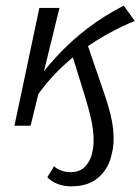

<svg xmlns="http://www.w3.org/2000/svg" viewBox="-20 -444 496 678"><path d="M232 214Q206 214 184.5 206Q163 198 147 182L171 143Q181 153 197 158.5Q213 164 228 164Q263 164 281.5 143.5Q300 123 306 94Q310 77 310.5 58Q311 39 308.5 16.5Q306 -6 299.5 -33Q293 -60 283 -94L235 -249L289 -286L349 -111Q362 -73 369.5 -43Q377 -13 379.5 12Q382 37 381 58Q380 79 375 98Q365 149 329 181.5Q293 214 232 214ZM31 0 119 -416H190L88 0ZM105 -97 78 -114Q125 -185 178 -242.5Q231 -300 290.5 -345Q350 -390 417 -424L456 -370Q411 -352 364.5 -326.5Q318 -301 272 -268Q226 -235 183.5 -192.5Q141 -150 105 -97Z"/></svg>

Font: Ysabeau Office Medium
Style: Italic
Weight: 500
Italic angle: -12°
Designer: Christian Thalmann (Catharsis Fonts)
Version: Version 2.001;gftools[0.9.30]; featfreeze: tnum,lnum,ss02